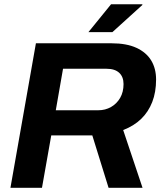

<svg xmlns="http://www.w3.org/2000/svg" viewBox="-20 -892 770 912"><path d="M29.6 0 150.6 -686.4H509.7Q581.3 -686.4 628.1 -664.8Q674.9 -643.1 698.2 -604.8Q721.4 -566.5 721.4 -514.3Q721.4 -454.3 703.1 -407.3Q684.8 -360.3 650.3 -327Q615.8 -293.7 565.1 -274.3L657 0H495.7L418.4 -249H223.5L179.4 0ZM245 -368.3H447.1Q480.4 -368.3 507.5 -383.8Q534.5 -399.2 550.7 -427Q566.8 -454.8 566.8 -492.6Q566.8 -527.2 546.1 -546.3Q525.5 -565.4 486 -565.4H279.4ZM400.1 -739.5 507.5 -871.7H656L656.3 -868.5L514 -739.5Z"/></svg>

Font: Archivo Variable SemiBold
Style: Italic
Weight: 600
Italic angle: -10°
Designer: Hector Gatti
Foundry: Omnibus-Type
Version: Version 2.001